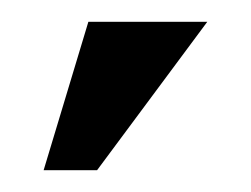

<svg xmlns="http://www.w3.org/2000/svg" viewBox="-20 -856 230 176"><path d="M20 -700 61 -836H170L69 -700Z"/></svg>

Font: El Messiri SemiBold
Style: Regular
Weight: 600
Designer: Mohamed Gaber
Foundry: Kief Type Foundry
Version: Version 2.020; ttfautohint (v1.8.3)